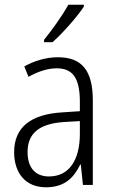

<svg xmlns="http://www.w3.org/2000/svg" viewBox="-20 -785 485 815"><path d="M336 -765H270C245 -719 204 -662 167 -616V-606H203C246 -644 308 -714 336 -757ZM226 -542C174 -542 124 -526 83 -503L101 -459C143 -482 182 -495 221 -495C287 -495 319 -456 319 -353V-313L244 -308C111 -300 40 -245 40 -139C40 -52 87 10 175 10C254 10 293 -30 321 -87H323L332 0H374V-359C374 -485 328 -542 226 -542ZM319 -271V-217C319 -105 273 -36 188 -36C131 -36 97 -72 97 -140C97 -219 147 -260 251 -267Z"/></svg>

Font: Noto Sans Display SemiCondensed Light
Style: Regular
Weight: 300
Width: 4
Designer: Monotype Design Team
Foundry: Monotype Imaging Inc.
Version: Version 1.900